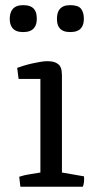

<svg xmlns="http://www.w3.org/2000/svg" viewBox="-20 -711 372 731"><path d="M247.1 -588.9Q232.4 -588.9 222.7 -592.8Q212.9 -596.7 207 -603.8Q201.2 -610.8 199 -619.9Q196.8 -628.9 196.8 -639.2Q196.8 -649.4 199 -658.9Q201.2 -668.5 207 -675.8Q212.9 -683.1 222.7 -687.3Q232.4 -691.4 247.1 -691.4Q277.8 -691.4 288.6 -677.5Q299.3 -663.6 299.3 -639.2Q299.3 -628.9 296.9 -619.9Q294.4 -610.8 288.6 -603.8Q282.7 -596.7 272.5 -592.8Q262.2 -588.9 247.1 -588.9ZM67.9 -588.9Q53.2 -588.9 43.5 -592.8Q33.7 -596.7 27.8 -603.8Q22 -610.8 19.5 -619.9Q17.1 -628.9 17.1 -639.2Q17.1 -649.4 19.5 -658.9Q22 -668.5 27.8 -675.8Q33.7 -683.1 43.5 -687.3Q53.2 -691.4 67.9 -691.4Q83 -691.4 93 -687.7Q103 -684.1 109.1 -677.2Q115.2 -670.4 117.7 -660.9Q120.1 -651.4 120.1 -639.2Q120.1 -628.9 117.7 -619.9Q115.2 -610.8 109.1 -603.8Q103 -596.7 93 -592.8Q83 -588.9 67.9 -588.9ZM53.2 -38.1Q71.8 -44.4 93.5 -47.6Q115.2 -50.8 133.8 -54.2V-410.6H50.8L45.4 -452.6Q54.7 -456.1 69.6 -460.7Q84.5 -465.3 100.6 -469Q116.7 -472.7 132.3 -475.3Q147.9 -478 159.2 -478Q180.2 -478 191.7 -472.7Q203.1 -467.3 208.3 -459.5Q213.4 -451.7 214.4 -442.4Q215.3 -433.1 215.8 -425.8V-54.2L299.8 -39.6Q300.8 -29.8 299.8 -19Q298.8 -8.3 295.4 0H57.6Z"/></svg>

Font: Fjord
Style: One
Weight: 400
Designer: Viktoriya Grabowska
Foundry: Viktoriya Grabowska
Version: Version 1.002